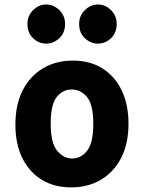

<svg xmlns="http://www.w3.org/2000/svg" viewBox="-20 -826 640 854"><path d="M296.5 7.5Q221.5 7.5 165.8 -26.5Q110 -60.5 79.2 -123.2Q48.5 -186 48.5 -271.5Q48.5 -361 81.2 -424.8Q114 -488.5 171.8 -522.5Q229.5 -556.5 304 -556.5Q380 -556.5 435.5 -521.8Q491 -487 521.2 -424Q551.5 -361 551.5 -276Q551.5 -186 518.5 -122.8Q485.5 -59.5 428 -26Q370.5 7.5 296.5 7.5ZM301 -121Q340 -121 367.5 -155.5Q395 -190 395 -275Q395 -361.5 366.8 -394.8Q338.5 -428 299 -428Q259.5 -428 232.5 -394.8Q205.5 -361.5 205.5 -277.5Q205.5 -190 234.2 -155.5Q263 -121 301 -121ZM185.5 -632Q152.5 -632 127.2 -656Q102 -680 102 -719.5Q102 -755.5 127.2 -780.8Q152.5 -806 185.5 -806Q218.5 -806 244 -781Q269.5 -756 269.5 -719.5Q269.5 -680 243.8 -656Q218 -632 185.5 -632ZM415.5 -632Q383 -632 357.5 -656Q332 -680 332 -719.5Q332 -756 357.5 -781Q383 -806 415.5 -806Q449 -806 474 -780.8Q499 -755.5 499 -719.5Q499 -680 473.8 -656Q448.5 -632 415.5 -632Z"/></svg>

Font: Spline Sans Mono
Style: Bold
Weight: 700
Designer: Eben Sorkin, Mirko Velimirovic
Foundry: Sorkin Type
Version: Version 1.004